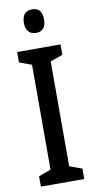

<svg xmlns="http://www.w3.org/2000/svg" viewBox="-101 -1055 494 1003"><g transform="rotate(-10 146.0 -553.0)"><path d="M147 -1013C110 -1013 92 -991 92 -950C92 -910 112 -888 147 -888C181 -888 199 -910 199 -950C199 -990 183 -1013 147 -1013ZM261 -93V-148L195 -172V-728L261 -752V-807H31V-752L96 -728V-172L31 -148V-93Z"/></g></svg>

Font: Noto Sans Kannada UI ExtraCondensed Medium
Style: Regular
Weight: 500
Width: 2
Designer: Jelle Bosma - Monotype Design Team
Foundry: Monotype Imaging Inc.
Version: Version 2.005